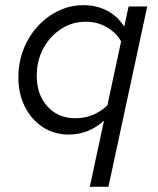

<svg xmlns="http://www.w3.org/2000/svg" viewBox="-20 -513 611 742"><path d="M327 209 382 -47Q354 -21 319.5 -7Q285 7 245 7Q189 7 145 -22Q101 -51 76 -101Q51 -151 51 -214Q51 -271 70.5 -321.5Q90 -372 125 -410.5Q160 -449 205.5 -471Q251 -493 303 -493Q353 -493 393.5 -472Q434 -451 460 -410L477 -488H549L399 209ZM271 -56Q306 -56 337.5 -68.5Q369 -81 395 -106L448 -353Q429 -387 392.5 -408Q356 -429 312 -429Q259 -429 216 -401Q173 -373 147.5 -326Q122 -279 122 -220Q122 -147 163.5 -101.5Q205 -56 271 -56Z"/></svg>

Font: Red Hat Text
Style: Italic
Weight: 400
Italic angle: -12°
Designer: Pentagram, MCKL
Foundry: Pentagram, MCKL
Version: Version 1.023